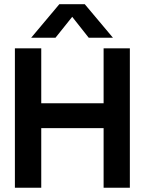

<svg xmlns="http://www.w3.org/2000/svg" viewBox="-20 -876 675 896"><path d="M257 -856.5H375.5L507 -700H394L317 -797.5L239 -700H125.5ZM49.5 -650.5H172.5V-394H463.5V-650.5H586V0H463.5V-278H172.5V0H49.5Z"/></svg>

Font: Overused Grotesk SemiBold
Style: Regular
Weight: 610
Version: Version 0.004